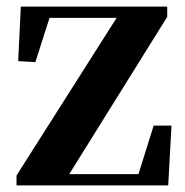

<svg xmlns="http://www.w3.org/2000/svg" viewBox="-20 -561 561 581"><path d="M30 0V-30L345 -526V-496L337 -507H230H99L136 -526L87 -373L35 -376L43 -541H486V-510L177 -14L182 -53L184 -34H293H424L394 -18L445 -181H499L489 0Z"/></svg>

Font: Noto Serif JP ExtraLight ExtraBold
Style: Regular
Weight: 800
Version: Version 2.003-H1;hotconv 1.1.1;makeotfexe 2.6.0